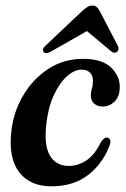

<svg xmlns="http://www.w3.org/2000/svg" viewBox="-20 -662 453 692"><path d="M274 -411Q248 -411 221.2 -387Q194.5 -363 174 -319Q153.5 -275 147 -215Q138 -138.5 160 -101.2Q182 -64 228.5 -64Q261.5 -64 291.8 -84.2Q322 -104.5 344 -150.5Q356 -167 365.5 -166.5Q373 -166 376.8 -158.2Q380.5 -150.5 373.5 -134Q348 -69 295.5 -29.8Q243 9.5 166 9.5Q88 9.5 49.2 -41.2Q10.5 -92 20.5 -185Q27.5 -256 62.5 -316.2Q97.5 -376.5 153.5 -413.2Q209.5 -450 279.5 -450Q348 -450 380.8 -418.2Q413.5 -386.5 411.5 -344.5Q410.5 -312 392 -295Q373.5 -278 350 -278Q331 -278 319 -289Q307 -300 307.5 -318.5Q308 -333.5 311.5 -344.5Q315 -355.5 315 -371Q315 -389 304.5 -400Q294 -411 274 -411ZM163 -476Q144.5 -465.5 137 -475Q130 -485 144.5 -498L275 -621Q285.5 -630.5 294 -636.2Q302.5 -642 312.5 -642Q323 -642 328.8 -636.5Q334.5 -631 340 -621L405 -496.5Q408 -490.5 406.8 -484.2Q405.5 -478 402 -475Q391.5 -467.5 379.5 -478L293.5 -550Z"/></svg>

Font: Fraunces 144pt Soft SemiBold
Style: Italic
Weight: 600
Italic angle: -16°
Version: Version 1.000;[b76b70a41]